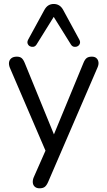

<svg xmlns="http://www.w3.org/2000/svg" viewBox="-20 -786 554 992"><path d="M184.2 186.9Q169.1 186.9 159.9 178.9Q150.7 170.8 149.5 157.7Q148.3 144.5 154.1 130.4L222.7 -24.9V10.2L31.1 -435.7Q24.8 -451.4 26.7 -464.3Q28.7 -477.2 38.8 -485.2Q49 -493.3 67 -493.3Q82.6 -493.3 91.6 -486Q100.5 -478.7 107.8 -460.8L272 -59.1H245.2L411.3 -461.3Q418.6 -479.2 428 -486.2Q437.4 -493.3 454.5 -493.3Q470.1 -493.3 478.6 -485.2Q487.1 -477.2 488.8 -464.5Q490.4 -451.8 483.6 -436.7L228.4 154.8Q220.2 173.3 210.5 180.1Q200.8 186.9 184.2 186.9ZM389.6 -581.6Q395.9 -569.9 392.5 -560.6Q389.1 -551.3 380.5 -546.9Q372 -542.5 362.5 -544.3Q352.9 -546 346.6 -555.8L257.6 -698.7L168.7 -555.8Q162.3 -546 152.8 -544.3Q143.3 -542.5 134.7 -546.9Q126.2 -551.3 122.8 -560.6Q119.4 -569.9 125.7 -581.6L208.8 -733.8Q217.7 -750.4 229.9 -758Q242.1 -765.5 257.6 -765.5Q273.2 -765.5 285.6 -758Q298.1 -750.4 306.9 -733.8Z"/></svg>

Font: Nunito ExtraLight
Style: Regular
Weight: 200
Designer: Vernon Adams
Foundry: Vernon Adams
Version: Version 3.602